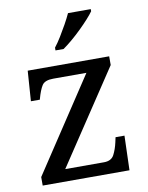

<svg xmlns="http://www.w3.org/2000/svg" viewBox="-86 -828 683 889"><g transform="rotate(-10 255.5 -383.0)"><path d="M42 0V-40L332 -479H176Q136 -479 123 -458.5Q110 -438 99 -398L98 -394H56L66 -536H449V-495L158 -57H340Q375 -57 388 -82Q401 -107 408 -139L413 -162H455L450 0ZM209 -619Q224 -638 240 -664Q256 -690 271 -717Q286 -744 296 -766H403V-756Q394 -743 376 -723Q358 -703 335.5 -681Q313 -659 290 -639.5Q267 -620 247 -606H209Z"/></g></svg>

Font: Noto Serif Khmer
Style: Regular
Weight: 400
Designer: Danh Hong and the Monotype Design Team
Foundry: Monotype Imaging Inc.
Version: Version 2.003